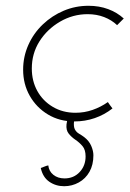

<svg xmlns="http://www.w3.org/2000/svg" viewBox="-20 -413 448 664"><path d="M353 -60Q357 -54 361 -48.5Q365 -43 369 -38Q341 -16 307.5 -4.5Q274 7 237 7Q186 7 146 -17Q106 -41 83 -81.5Q60 -122 60 -172Q60 -217 78 -257.5Q96 -298 128 -328.5Q160 -359 200.5 -376Q241 -393 286 -393Q323 -393 354 -381.5Q385 -370 408 -349Q403 -344 397 -338Q391 -332 385 -326Q366 -344 340 -354Q314 -364 283 -364Q232 -364 187.5 -338Q143 -312 116.5 -270Q90 -228 90 -176Q90 -133 109 -98.5Q128 -64 162.5 -43.5Q197 -23 241 -23Q272 -23 300.5 -33Q329 -43 353 -60ZM236 7Q234 25 239 34.5Q244 44 253.5 49.5Q263 55 271 61Q288 74 295.5 91.5Q303 109 303 124Q303 157 289.5 181Q276 205 252.5 218Q229 231 202 231Q173 231 150.5 215.5Q128 200 121 168Q127 166 134 163Q141 160 147 159Q149 179 164.5 191.5Q180 204 203 204Q235 204 255.5 182Q276 160 276 128Q276 105 265.5 92.5Q255 80 241 70.5Q227 61 217.5 49Q208 37 210 17L213 0H237Z"/></svg>

Font: Josefin Sans ExtraLight
Style: Italic
Weight: 250
Italic angle: -7°
Designer: Santiago Orozco
Foundry: Typemade
Version: Version 2.000